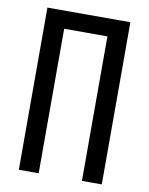

<svg xmlns="http://www.w3.org/2000/svg" viewBox="-83 -796 666 857"><g transform="rotate(10 250.0 -367.5)"><path d="M62 0V-735H438V0H348V-655H152V0Z"/></g></svg>

Font: Iosevka Medium
Style: Regular
Weight: 500
Monospace: yes
Designer: Belleve Invis
Foundry: Belleve Invis
Version: Version 32.5.0; ttfautohint (v1.8.4)